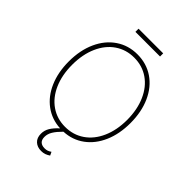

<svg xmlns="http://www.w3.org/2000/svg" viewBox="-297 -969 1302 1302"><g transform="rotate(45 354.0 -318.0)"><path d="M369.1 9.3Q335.4 43 319.1 69.8Q302.7 96.7 302.7 125Q302.7 152.8 317.4 166.3Q332 179.7 358.4 179.7Q373 179.7 384.3 175.8Q395.5 171.9 408.2 163.1L419.9 187.5Q404.3 198.2 388.9 203.6Q373.5 209 354.5 209Q316.9 209 293.7 187.5Q270.5 166 270.5 127Q270.5 94.7 287.1 67.1Q303.7 39.6 336.9 9.3Q254.4 4.9 190.9 -41.7Q127.4 -88.4 92.5 -169.2Q57.6 -250 57.6 -353.5Q57.6 -460.4 95 -543Q132.3 -625.5 199.7 -671.1Q267.1 -716.8 353.5 -716.8Q440.4 -716.8 507.6 -671.4Q574.7 -626 612.1 -543.5Q649.4 -460.9 649.4 -353.5Q649.4 -249.5 614.3 -168.7Q579.1 -87.9 515.6 -41.3Q452.1 5.4 369.1 9.3ZM353.5 -685.5Q276.4 -685.5 216.6 -644.5Q156.7 -603.5 123.3 -528.1Q89.8 -452.6 89.8 -353.5Q89.8 -255.4 123 -179.9Q156.2 -104.5 216.1 -63Q275.9 -21.5 353.5 -21.5Q431.2 -21.5 491.2 -62.7Q551.3 -104 584.7 -179.4Q618.2 -254.9 618.2 -353.5Q617.7 -452.1 584.2 -527.6Q550.8 -603 491 -644.3Q431.2 -685.5 353.5 -685.5ZM471.7 -814.5H235.4V-844.7H471.7Z"/></g></svg>

Font: Pretendard Std Thin
Style: Regular
Weight: 100
Designer: Base glyphs from Inter by Rasmus Andersson; Hangeul glyphs from Noto Sans CJK(Source Han Sans) by Jang Soo-young and Kan
Foundry: Kil Hyung-jin
Version: Version 1.309